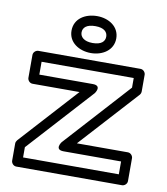

<svg xmlns="http://www.w3.org/2000/svg" viewBox="-87 -844 817 942"><g transform="rotate(10 321.0 -373.0)"><path d="M274 -89H560V-25H83V-76L375 -397C375 -397 406 -439 357 -439H91V-503H550V-455L256 -131C256 -131 225 -89 274 -89ZM331 -139 594 -428C598 -433 600 -439 600 -445V-528C600 -539 590 -553 575 -553H66C55 -553 41 -543 41 -528V-414C41 -403 51 -389 66 -389H300L40 -103C36 -98 33 -92 33 -86V0C33 11 43 25 58 25H585C596 25 610 15 610 0V-114C610 -125 600 -139 585 -139ZM321 -637C278 -637 259 -657 259 -679C259 -703 277 -721 321 -721C365 -721 382 -702 382 -679C382 -656 365 -637 321 -637ZM321 -587C379 -587 432 -620 432 -679C432 -738 379 -771 321 -771C263 -771 209 -740 209 -679C209 -620 263 -587 321 -587Z"/></g></svg>

Font: Asimov
Style: XWidOu
Weight: 500
Designer: Google
Version: Version 2.000980; 2014